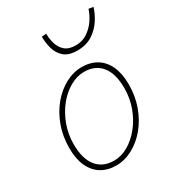

<svg xmlns="http://www.w3.org/2000/svg" viewBox="-177 -823 854 939"><g transform="rotate(-30 250.0 -354.0)"><path d="M204 12Q155 12 119.5 -10Q84 -32 65 -74Q46 -116 46 -176Q46 -243 67 -300Q88 -357 123.5 -399.5Q159 -442 204 -466Q249 -490 296 -490Q345 -490 380.5 -468Q416 -446 435 -404Q454 -362 454 -302Q454 -235 433 -178Q412 -121 376.5 -78.5Q341 -36 296 -12Q251 12 204 12ZM206 -14Q247 -14 286 -36.5Q325 -59 356.5 -98Q388 -137 407 -188Q426 -239 426 -296Q426 -379 391.5 -421.5Q357 -464 294 -464Q254 -464 214.5 -441.5Q175 -419 143.5 -380Q112 -341 93 -290Q74 -239 74 -182Q74 -100 108.5 -57Q143 -14 206 -14ZM320 -570Q271 -570 245.5 -592.5Q220 -615 211 -649Q202 -683 202 -716L228 -718Q228 -688 236.5 -660Q245 -632 266 -614Q287 -596 326 -596Q363 -596 391.5 -615Q420 -634 439.5 -662.5Q459 -691 468 -720L494 -716Q485 -685 463.5 -651Q442 -617 406.5 -593.5Q371 -570 320 -570Z"/></g></svg>

Font: Source Sans 3
Style: Italic
Weight: 200
Italic angle: -11°
Designer: Paul D. Hunt
Foundry: Adobe
Version: Version 3.046;hotconv 1.0.118;makeotfexe 2.5.65603